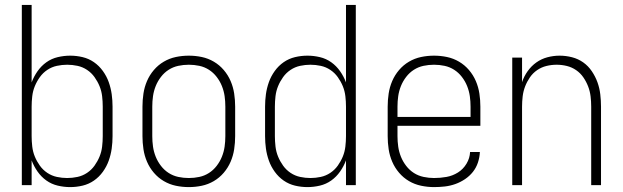

<svg xmlns="http://www.w3.org/2000/svg" viewBox="-20 -755 2540 783"><path d="M266 8Q241 8 215.5 2Q190 -4 169 -19Q148 -34 133 -55.5Q118 -77 109 -101V0H69V-735H109V-419Q118 -443 133 -464.5Q148 -486 169 -501Q190 -516 215.5 -522Q241 -528 266 -528Q292 -528 317 -522Q342 -516 363 -501.5Q384 -487 399.5 -465.5Q415 -444 423.5 -420Q432 -396 435.5 -371Q439 -346 439 -320V-200Q439 -174 435.5 -149Q432 -124 423.5 -100Q415 -76 399.5 -54.5Q384 -33 363 -18.5Q342 -4 317 2Q292 8 266 8ZM254 -29Q275 -29 296 -33.5Q317 -38 335 -50Q353 -62 365.5 -79.5Q378 -97 386 -116.5Q394 -136 396.5 -157.5Q399 -179 399 -200V-320Q399 -341 396.5 -362.5Q394 -384 386 -403.5Q378 -423 365.5 -440.5Q353 -458 335 -470Q317 -482 296 -486.5Q275 -491 254 -491Q233 -491 212 -486.5Q191 -482 173 -470Q155 -458 142.5 -440.5Q130 -423 122 -403.5Q114 -384 111.5 -362.5Q109 -341 109 -320V-200Q109 -179 111.5 -157.5Q114 -136 122 -116.5Q130 -97 142.5 -79.5Q155 -62 173 -50Q191 -38 212 -33.5Q233 -29 254 -29Z M750 8Q723 8 697 2.5Q671 -3 648 -16.5Q625 -30 607.5 -50.5Q590 -71 579.5 -95.5Q569 -120 565 -146.5Q561 -173 561 -200V-320Q561 -347 565 -373.5Q569 -400 579.5 -424.5Q590 -449 607.5 -469.5Q625 -490 648 -503.5Q671 -517 697 -522.5Q723 -528 750 -528Q777 -528 803 -522.5Q829 -517 852 -503.5Q875 -490 892.5 -469.5Q910 -449 920.5 -424.5Q931 -400 935 -373.5Q939 -347 939 -320V-200Q939 -173 935 -146.5Q931 -120 920.5 -95.5Q910 -71 892.5 -50.5Q875 -30 852 -16.5Q829 -3 803 2.5Q777 8 750 8ZM750 -29Q772 -29 793 -33.5Q814 -38 832 -49.5Q850 -61 863.5 -78.5Q877 -96 885 -116Q893 -136 896 -157Q899 -178 899 -200V-320Q899 -342 896 -363Q893 -384 885 -404Q877 -424 863.5 -441.5Q850 -459 832 -470.5Q814 -482 793 -486.5Q772 -491 750 -491Q728 -491 707 -486.5Q686 -482 668 -470.5Q650 -459 636.5 -441.5Q623 -424 615 -404Q607 -384 604 -363Q601 -342 601 -320V-200Q601 -178 604 -157Q607 -136 615 -116Q623 -96 636.5 -78.5Q650 -61 668 -49.5Q686 -38 707 -33.5Q728 -29 750 -29Z M1234 8Q1208 8 1183 2Q1158 -4 1137 -18.5Q1116 -33 1100.5 -54.5Q1085 -76 1076.5 -100Q1068 -124 1064.5 -149Q1061 -174 1061 -200V-320Q1061 -346 1064.5 -371Q1068 -396 1076.5 -420Q1085 -444 1100.5 -465.5Q1116 -487 1137 -501.5Q1158 -516 1183 -522Q1208 -528 1234 -528Q1259 -528 1284.5 -522Q1310 -516 1331 -501Q1352 -486 1367 -464.5Q1382 -443 1391 -419V-735H1431V0H1391V-101Q1382 -77 1367 -55.5Q1352 -34 1331 -19Q1310 -4 1284.5 2Q1259 8 1234 8ZM1246 -29Q1267 -29 1288 -33.5Q1309 -38 1327 -50Q1345 -62 1357.5 -79.5Q1370 -97 1378 -116.5Q1386 -136 1388.5 -157.5Q1391 -179 1391 -200V-320Q1391 -341 1388.5 -362.5Q1386 -384 1378 -403.5Q1370 -423 1357.5 -440.5Q1345 -458 1327 -470Q1309 -482 1288 -486.5Q1267 -491 1246 -491Q1225 -491 1204 -486.5Q1183 -482 1165 -470Q1147 -458 1134.5 -440.5Q1122 -423 1114 -403.5Q1106 -384 1103.5 -362.5Q1101 -341 1101 -320V-200Q1101 -179 1103.5 -157.5Q1106 -136 1114 -116.5Q1122 -97 1134.5 -79.5Q1147 -62 1165 -50Q1183 -38 1204 -33.5Q1225 -29 1246 -29Z M1750 8Q1724 8 1697.5 2.5Q1671 -3 1648 -16.5Q1625 -30 1607.5 -50.5Q1590 -71 1579.5 -95.5Q1569 -120 1565 -146.5Q1561 -173 1561 -200V-320Q1561 -347 1565 -373.5Q1569 -400 1579.5 -424.5Q1590 -449 1607.5 -469.5Q1625 -490 1648 -503.5Q1671 -517 1697 -522.5Q1723 -528 1750 -528Q1777 -528 1803 -522.5Q1829 -517 1852 -503.5Q1875 -490 1892.5 -469.5Q1910 -449 1920.5 -424.5Q1931 -400 1935 -373.5Q1939 -347 1939 -320V-242H1601V-200Q1601 -178 1604 -157Q1607 -136 1615 -116Q1623 -96 1636.5 -78.5Q1650 -61 1668 -49.5Q1686 -38 1707.5 -33.5Q1729 -29 1750 -29Q1776 -29 1801 -33.5Q1826 -38 1847.5 -51.5Q1869 -65 1882.5 -87.5Q1896 -110 1897 -135H1937Q1936 -113 1929 -92Q1922 -71 1908.5 -54Q1895 -37 1876.5 -24.5Q1858 -12 1837 -4.5Q1816 3 1794 5.5Q1772 8 1750 8ZM1601 -278H1899V-320Q1899 -342 1896 -363Q1893 -384 1885 -404Q1877 -424 1863.5 -441.5Q1850 -459 1832 -470.5Q1814 -482 1793 -486.5Q1772 -491 1750 -491Q1728 -491 1707 -486.5Q1686 -482 1668 -470.5Q1650 -459 1636.5 -441.5Q1623 -424 1615 -404Q1607 -384 1604 -363Q1601 -342 1601 -320Z M2069 0V-520H2109V-420Q2117 -444 2132 -465Q2147 -486 2167.5 -500.5Q2188 -515 2212.5 -521.5Q2237 -528 2262 -528Q2288 -528 2313 -521.5Q2338 -515 2358.5 -500.5Q2379 -486 2393.5 -464.5Q2408 -443 2416.5 -419.5Q2425 -396 2428 -370.5Q2431 -345 2431 -320V0H2391V-320Q2391 -341 2388.5 -362Q2386 -383 2378.5 -402.5Q2371 -422 2359 -439.5Q2347 -457 2329.5 -469Q2312 -481 2291.5 -486Q2271 -491 2250 -491Q2229 -491 2208.5 -486Q2188 -481 2170.5 -469Q2153 -457 2141 -439.5Q2129 -422 2121.5 -402.5Q2114 -383 2111.5 -362Q2109 -341 2109 -320V0Z"/></svg>

Font: Iosevka Term Curly Extralight
Style: Regular
Weight: 200
Designer: Belleve Invis
Foundry: Belleve Invis
Version: Version 32.3.0